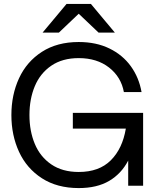

<svg xmlns="http://www.w3.org/2000/svg" viewBox="-20 -946 807 978"><path d="M38 -360Q38 -463 77 -547.5Q116 -632 193.5 -682Q271 -732 381 -732Q470 -732 537.5 -699Q605 -666 646.5 -608.5Q688 -551 701 -477H611Q597 -554 535.5 -602Q474 -650 381 -650Q298 -650 241.5 -611.5Q185 -573 157.5 -507.5Q130 -442 130 -360Q130 -278 157.5 -212.5Q185 -147 241.5 -108.5Q298 -70 381 -70Q485 -70 544.5 -129.5Q604 -189 621 -291H351V-371H709V0H633V-128Q598 -61 536 -24.5Q474 12 381 12Q271 12 193.5 -38Q116 -88 77 -172.5Q38 -257 38 -360ZM443 -926 565 -780H482L381 -876L280 -780H197L319 -926Z"/></svg>

Font: Aspekta Variable
Style: Regular
Weight: 400
Designer: Ivo Dolenc
Version: Version 2.100